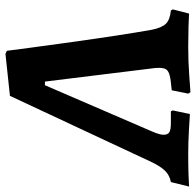

<svg xmlns="http://www.w3.org/2000/svg" viewBox="-66 -666 701 686"><g transform="rotate(-90 284.0 -322.5)"><path d="M293 0 305 -59Q341 -62 357 -66Q373 -70 379 -78Q385 -86 385 -103Q385 -121 383 -130L336 -512H323L156 -125Q146 -101 146 -88Q146 -73 155 -67.5Q164 -62 188 -62H230L233 -55L220 6Q207 5 162 2.5Q117 0 78 0Q38 0 5 1Q-28 2 -39 3L-23 -62Q0 -66 16 -81.5Q32 -97 48 -130L285 -637L435 -653L446 -648Q453 -591 477.5 -414.5Q502 -238 521 -131Q528 -95 542.5 -80Q557 -65 590 -62L594 -55L579 3Q566 2 531.5 1Q497 0 461 0Q409 0 360.5 3.5Q312 7 298 8Z"/></g></svg>

Font: Alegreya
Style: Bold Italic
Weight: 700
Italic angle: -7°
Designer: Juan Pablo del Peral
Foundry: Huerta Tipografica
Version: Version 2.007; ttfautohint (v1.6)